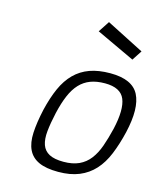

<svg xmlns="http://www.w3.org/2000/svg" viewBox="-113 -825 765 916"><g transform="rotate(15 270.0 -366.5)"><path d="M381 -509Q490 -509 522.5 -445.5Q555 -382 526 -257Q511 -194 490.5 -144Q470 -94 439 -60Q408 -26 364.5 -8Q321 10 261 10Q201 10 165 -6.5Q129 -23 113 -56.5Q97 -90 99.5 -140.5Q102 -191 117 -258Q132 -321 153 -368Q174 -415 205.5 -446.5Q237 -478 280 -493.5Q323 -509 381 -509ZM273 -43Q318 -43 349.5 -57.5Q381 -72 402.5 -100Q424 -128 438 -167.5Q452 -207 464 -257Q487 -357 466.5 -406.5Q446 -456 369 -456Q328 -456 297.5 -444.5Q267 -433 244.5 -409Q222 -385 206 -347.5Q190 -310 178 -258Q166 -205 162 -164.5Q158 -124 167.5 -97Q177 -70 202.5 -56.5Q228 -43 273 -43ZM497 -648 465 -599 275 -688 311 -743Z"/></g></svg>

Font: Panefresco 250wt
Style: Italic
Weight: 300
Version: Version 1.000